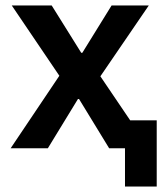

<svg xmlns="http://www.w3.org/2000/svg" viewBox="-20 -542 601 702"><path d="M437 0H379L269 -180H265L155 0H19L197 -265L23 -522H169L277 -349H281L388 -522H524L347 -263L456 -102H553V140H437Z"/></svg>

Font: IBM Plex Sans SmBld
Style: Regular
Weight: 600
Designer: Mike Abbink, Paul van der Laan, Pieter van Rosmalen
Foundry: Bold Monday
Version: Version 3.005